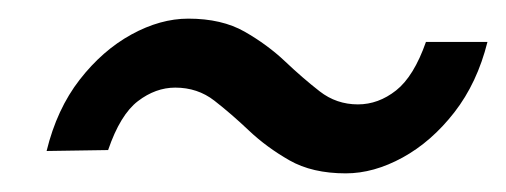

<svg xmlns="http://www.w3.org/2000/svg" viewBox="-20 -424 543 206"><path d="M351 -238Q315 -238 290.5 -252Q266 -266 247 -284Q228 -302 210 -316Q192 -330 168 -330Q147 -330 128 -315.5Q109 -301 96 -263L30 -262Q41 -307 65.5 -338.5Q90 -370 121 -387Q152 -404 182 -404Q218 -404 242.5 -390Q267 -376 286 -358Q305 -340 323 -326Q341 -312 364 -312Q386 -312 405 -327Q424 -342 437 -379H503Q492 -335 467.5 -303.5Q443 -272 412 -255Q381 -238 351 -238Z"/></svg>

Font: Sora Variable Italic
Style: Regular
Weight: 400
Designer: Jonathan Barnbrook, Julián Moncada
Foundry: Barnbrook Fonts
Version: Version 2.000